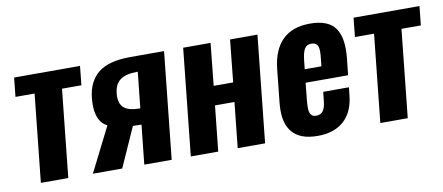

<svg xmlns="http://www.w3.org/2000/svg" viewBox="-58 -801 2363 1024"><g transform="rotate(-10 1123.5 -288.5)"><path d="M94.2 0 144 -475.1H40.5L51.3 -578.1H408.2L397.5 -475.1H292.5L242.7 0Z M376 0 497.1 -240.7Q461.9 -257.8 448.2 -298.8Q438.5 -327.1 439 -363.8Q439 -380.4 440.9 -398.9Q450.2 -487.8 507.1 -533Q564 -578.1 680.2 -578.1H863.3L802.7 0H654.3L676.8 -212.9Q658.7 -212.9 630.4 -213.9L534.7 0ZM679.7 -299.3H685.5L706.1 -494.1H700.7Q640.6 -493.7 610.4 -471.2Q580.1 -448.7 575.2 -399.4Q574.2 -390.6 574.2 -382.3Q574.2 -344.7 594.7 -324.2Q620.1 -299.8 679.7 -299.3Z M906.2 0 966.8 -578.1H1115.2L1091.8 -349.6H1197.3L1220.7 -578.1H1369.1L1308.6 0H1160.2L1186 -245.6H1080.6L1054.7 0Z M1592.8 9.8Q1495.1 9.8 1453.1 -43.5Q1419.4 -86.4 1419.9 -159.7Q1419.9 -177.7 1421.9 -197.3L1440.9 -380.4Q1451.7 -481.4 1505.1 -534.4Q1558.6 -587.4 1654.8 -587.4Q1753.4 -587.4 1791 -533.7Q1819.8 -492.2 1819.8 -419.9Q1819.8 -398.4 1817.4 -373.5L1807.6 -280.8H1577.6L1567.9 -187.5Q1565.9 -164.1 1565.9 -145.5Q1566.4 -143.1 1566.4 -141.1Q1566.4 -121.1 1575.4 -109.4Q1584.5 -97.7 1603.5 -97.7Q1627.4 -97.7 1639.9 -114.3Q1652.3 -130.9 1655.8 -164.6L1661.6 -216.8H1800.8L1795.9 -171.9Q1786.6 -84 1734.4 -37.1Q1682.1 9.8 1592.8 9.8ZM1585.4 -352.5H1675.8L1681.6 -409.2Q1682.6 -420.9 1682.6 -430.2Q1682.6 -452.1 1676.8 -463.9Q1668 -480.5 1643.3 -480.7Q1618.7 -481 1606.7 -461.9Q1594.7 -442.9 1589.8 -395Z M1932.6 0 1982.4 -475.1H1878.9L1889.6 -578.1H2246.6L2235.8 -475.1H2130.9L2081.1 0Z"/></g></svg>

Font: Oswald
Style: Demi-Bold
Weight: 600
Designer: Vernon Adams
Foundry: Vernon Adams
Version: 3.0; ttfautohint (v0.94.23-7a4d-dirty) -l 8 -r 50 -G 200 -x 